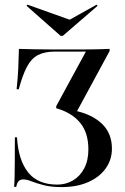

<svg xmlns="http://www.w3.org/2000/svg" viewBox="-20 -777 525 809"><path d="M240.3 11.3Q195.2 11.3 164.1 3.2Q133.1 -4.8 112.9 -12.9Q92.7 -21 78.2 -21Q65.3 -21 58.5 -13.7Q51.6 -6.5 48.4 10.5H39.5Q41.1 -8.1 41.5 -31.9Q41.9 -55.6 42.3 -95.2Q42.7 -134.7 42.7 -198.4H51.6Q57.3 -102.4 98.4 -50.8Q139.5 0.8 221 0.8Q257.3 0.8 287.1 -16.5Q316.9 -33.9 334.7 -67.3Q352.4 -100.8 352.4 -147.6Q352.4 -217.7 317.3 -260.1Q282.3 -302.4 216.9 -321V-329.8L341.9 -559.7H212.9Q168.5 -559.7 140.3 -545.2Q112.1 -530.6 93.5 -495.6Q75 -460.5 58.9 -400.8H50Q54.8 -445.2 56.9 -487.5Q58.9 -529.8 59.7 -571Q84.7 -570.2 120.6 -569.4Q156.5 -568.5 209.7 -568.5H279.8Q304.8 -568.5 327 -568.5Q349.2 -568.5 369 -569Q388.7 -569.4 406.9 -569.8Q425 -570.2 441.9 -571V-562.1L300.8 -301.6L291.9 -311.3Q365.3 -296.8 408.5 -256.5Q451.6 -216.1 451.6 -150.8Q451.6 -104 425.4 -67.3Q399.2 -30.6 351.6 -9.7Q304 11.3 240.3 11.3ZM387.1 -757.3 391.1 -752.4 244.4 -625.8H235.5L91.9 -752.4L96 -757.3L292.7 -687.1L246.8 -679Z"/></svg>

Font: Playfair 144pt SemiCondensed Medium
Style: Regular
Weight: 500
Width: 4
Designer: Claus Eggers Sørensen
Foundry: Claus Eggers Sørensen
Version: Version 2.203